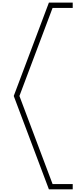

<svg xmlns="http://www.w3.org/2000/svg" viewBox="-20 -990 570 1453"><path d="M377.9 -930.2 127 -263.7 377.9 402.8H530.3V442.9H350.1L84 -263.7L350.1 -970.2H530.3V-930.2Z"/></svg>

Font: AzarMehrMSRS1
Style: Regular
Weight: 1
Designer: Amin Abedi
Version: Version 1.00